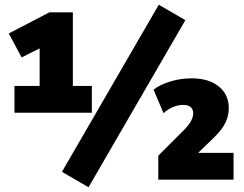

<svg xmlns="http://www.w3.org/2000/svg" viewBox="-20 -757 1026 809"><path d="M41 -282V-395H147V-553L71 -515L17 -616L188 -705H287V-395H367V-282ZM353 32 241 -33 649 -737 761 -672ZM647 0V-101L757 -211Q794 -249 794 -279Q794 -315 751 -315Q731 -315 709 -306Q687 -297 669 -280L627 -379Q653 -400 697 -413.5Q741 -427 787 -427Q859 -427 901.5 -393Q944 -359 944 -301Q944 -269 929 -238.5Q914 -208 878 -174L815 -113H964V0Z"/></svg>

Font: Nunito Sans Black
Style: Regular
Weight: 900
Designer: Vernon Adams
Foundry: Vernon Adams
Version: Version 3.006; ttfautohint (v1.8.3)